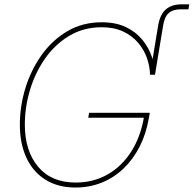

<svg xmlns="http://www.w3.org/2000/svg" viewBox="-20 -838 875 868"><path d="M658.2 -500 694.8 -721.7Q700.2 -754.9 713.6 -776.4Q727.1 -797.9 748.8 -808.1Q770.5 -818.4 800.3 -818.4Q807.1 -818.4 817.1 -818.4Q827.1 -818.4 835.4 -818.4L832 -795.9Q822.8 -795.9 813 -795.9Q803.2 -795.9 796.9 -795.9Q761.7 -795.9 742.7 -778.8Q723.6 -761.7 717.3 -721.7L680.7 -500ZM321.3 9.8Q242.2 9.8 185.8 -25.4Q129.4 -60.5 99.6 -124.5Q69.8 -188.5 69.8 -274.4Q69.8 -358.9 95.2 -440.9Q120.6 -522.9 168.7 -590.1Q216.8 -657.2 285.2 -697.3Q353.5 -737.3 439.9 -737.3Q503.9 -737.3 549.6 -715.3Q595.2 -693.4 624 -657.7Q652.8 -622.1 666.7 -580.6Q680.7 -539.1 680.7 -500H658.2Q657.7 -537.1 644.5 -575Q631.3 -612.8 604.5 -644.5Q577.6 -676.3 536.6 -695.6Q495.6 -714.8 439.5 -714.8Q358.4 -714.8 293.9 -676.5Q229.5 -638.2 184.6 -574.5Q139.6 -510.7 116 -432.6Q92.3 -354.5 92.3 -274.9Q92.3 -155.8 152.3 -84.2Q212.4 -12.7 322.3 -12.7Q401.9 -12.7 466.3 -49.3Q530.8 -85.9 573.5 -153.1Q616.2 -220.2 631.3 -311.5L640.6 -305.7H378.9L382.8 -328.1H657.2L653.3 -305.7Q641.1 -233.9 611.6 -175.8Q582 -117.7 538.6 -76.2Q495.1 -34.7 440.2 -12.5Q385.3 9.8 321.3 9.8Z"/></svg>

Font: Inter 20pt Thin
Style: Italic
Weight: 250
Italic angle: -9.3988°
Version: Version 4.001;git-66647c0bb